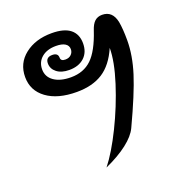

<svg xmlns="http://www.w3.org/2000/svg" viewBox="-116 -605 782 826"><g transform="rotate(-20 275.5 -192.0)"><path d="M504 -364Q504 -295 479 -216Q454 -137 391 -3Q376 29 335.5 60.5Q295 92 233 120Q275 67 319 -22.5Q363 -112 392.5 -204.5Q422 -297 422 -359Q392 -290 344.5 -259.5Q297 -229 225 -229Q138 -229 87.5 -266Q37 -303 37 -365Q37 -428 85.5 -466Q134 -504 208 -504Q265 -504 293 -481.5Q321 -459 321 -417Q321 -376 295.5 -352.5Q270 -329 227 -329Q191 -329 170 -345.5Q149 -362 149 -387Q149 -415 179 -415Q205 -415 205 -393Q205 -377 226 -377Q243 -377 253 -387Q263 -397 263 -411Q263 -428 248.5 -437Q234 -446 207 -446Q166 -446 141.5 -425.5Q117 -405 117 -371Q117 -337 145.5 -317Q174 -297 223 -297Q281 -297 318 -332.5Q355 -368 383 -452Q392 -480 405.5 -492Q419 -504 439 -504Q487 -504 498 -449Q504 -416 504 -364Z"/></g></svg>

Font: Srisakdi
Style: Bold
Weight: 700
Designer: Cadson Demak Co.,Ltd.
Foundry: Cadson Demak Co.,Ltd.
Version: Version 1.000